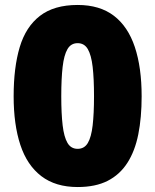

<svg xmlns="http://www.w3.org/2000/svg" viewBox="-20 -744 626 774"><path d="M551 -356Q551 -270 537.5 -202.5Q524 -135 493.5 -87.5Q463 -40 414 -15Q365 10 293 10Q204 10 146.5 -34Q89 -78 62 -160Q35 -242 35 -356Q35 -472 59.5 -554Q84 -636 141 -680Q198 -724 293 -724Q382 -724 439 -680.5Q496 -637 523.5 -554.5Q551 -472 551 -356ZM227 -356Q227 -286 232.5 -239Q238 -192 252 -168Q266 -144 293 -144Q320 -144 334 -167.5Q348 -191 353.5 -238.5Q359 -286 359 -356Q359 -427 353.5 -474.5Q348 -522 334 -546Q320 -570 293 -570Q266 -570 252 -546Q238 -522 232.5 -474.5Q227 -427 227 -356Z"/></svg>

Font: Noto Sans Hebrew Black
Style: Regular
Weight: 900
Designer: Monotype Design Team
Foundry: Monotype Imaging Inc.
Version: Version 2.003